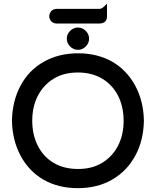

<svg xmlns="http://www.w3.org/2000/svg" viewBox="-20 -986 833 1026"><path d="M611.3 -473.6Q581.1 -532.7 525.9 -565.9Q470.2 -598.6 396.5 -598.6Q319.8 -598.6 266.1 -564.9Q211.9 -531.7 182.1 -473.9Q152.3 -416 152.3 -340.8Q152.3 -266.6 181.6 -208Q211.9 -147.9 266.6 -115.7Q321.8 -83 397.5 -83Q473.1 -83 526.9 -116.7Q581.1 -149.9 610.8 -207.5Q640.6 -265.6 640.6 -340.3Q640.6 -415 611.3 -473.6ZM581.5 -655.3Q616.7 -634.8 645.5 -605.5Q679.7 -571.3 703.6 -526.4Q747.1 -444.8 749 -340.8Q747.1 -236.8 704.1 -156.2Q659.7 -72.8 580.1 -26.6Q500.5 19.5 396 19.5Q291.5 19.5 211.4 -26.4Q176.3 -46.9 147 -76.2Q113.3 -110.4 90.6 -152.8Q67.9 -195.3 56.4 -241.9Q44.9 -288.6 43.9 -340.8Q45.9 -445.8 88.9 -526.4Q131.8 -608.9 212.2 -655Q292.5 -701.2 397 -701.2Q501.5 -701.2 581.5 -655.3ZM354.7 -737.5Q336.9 -755.4 336.9 -779.3Q336.9 -803.2 354.7 -821Q372.6 -838.9 396.5 -838.9Q420.4 -838.9 438.2 -821Q456.1 -803.2 456.1 -779.3Q456.1 -755.4 438.2 -737.5Q420.4 -719.7 396.5 -719.7Q372.6 -719.7 354.7 -737.5ZM244.6 -909.7Q247.1 -919.4 254.4 -927.2Q266.1 -938.5 282.2 -938.5H510.7Q523.9 -938.5 536.6 -951.7L551.8 -966.3V-897.5Q551.8 -880.4 542 -871.1Q531.7 -860.4 510.7 -860.4H282.2Q266.1 -860.4 254.4 -871.6Q249 -877.4 246.1 -884.5Q243.2 -891.6 243.2 -898.2Q243.2 -904.8 244.6 -909.7Z"/></svg>

Font: YuPearl-SemiBold
Style: SemiBold
Weight: 600
Designer: Max Yao
Foundry: Max-Everyday
Version: Version 1.011; ttfautohint (v1.8.3)